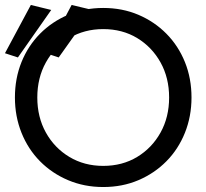

<svg xmlns="http://www.w3.org/2000/svg" viewBox="-20 -742 830 772"><path d="M52 -511 0 -528 104 -722 186 -702ZM216 -511 165 -528 268 -722 352 -702ZM40 -350Q40 -427 66.5 -492.5Q93 -558 141 -606.5Q189 -655 254 -682.5Q319 -710 395 -710Q472 -710 536.5 -682.5Q601 -655 649 -606.5Q697 -558 723.5 -492.5Q750 -427 750 -350Q750 -274 723.5 -208Q697 -142 649 -93.5Q601 -45 536.5 -17.5Q472 10 395 10Q319 10 254 -17.5Q189 -45 141 -93.5Q93 -142 66.5 -208Q40 -274 40 -350ZM130 -350Q130 -271 164.5 -209Q199 -147 259 -111Q319 -75 395 -75Q472 -75 531.5 -111Q591 -147 625.5 -209Q660 -271 660 -350Q660 -429 625.5 -491Q591 -553 531.5 -589Q472 -625 395 -625Q319 -625 259 -589Q199 -553 164.5 -491Q130 -429 130 -350Z"/></svg>

Font: Von Book
Style: Regular
Weight: 400
Version: Version 4.000; ttfautohint (v1.8.4.7-5d5b)